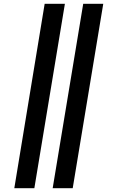

<svg xmlns="http://www.w3.org/2000/svg" viewBox="-20 -843 616 1006"><path d="M256 143H361L521 -823H416ZM55 143H160L320 -823H214Z"/></svg>

Font: Iosevka Sparkle Oblique
Style: Bold
Weight: 700
Italic angle: -9°
Designer: Belleve Invis
Foundry: Belleve Invis
Version: Version 4.5.0; ttfautohint (v1.8.3)